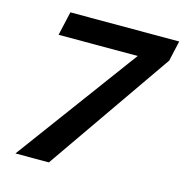

<svg xmlns="http://www.w3.org/2000/svg" viewBox="-104 -797 858 893"><g transform="rotate(15 325.0 -350.0)"><path d="M49 0 481 -585H100L126 -700H650L628 -602L210 0Z"/></g></svg>

Font: Red Hat Display
Style: Bold Italic
Weight: 700
Italic angle: -12°
Designer: Pentagram, MCKL
Foundry: Pentagram, MCKL
Version: Version 1.023; ttfautohint (v1.8.3)